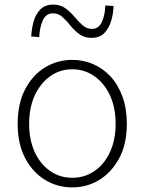

<svg xmlns="http://www.w3.org/2000/svg" viewBox="-20 -804 630 837"><path d="M295 13Q231 13 177 -19.5Q123 -52 90 -114Q57 -176 57 -264Q57 -353 90 -415.5Q123 -478 177 -510.5Q231 -543 295 -543Q343 -543 386 -524.5Q429 -506 462 -470.5Q495 -435 514 -382.5Q533 -330 533 -264Q533 -176 499.5 -114Q466 -52 412.5 -19.5Q359 13 295 13ZM295 -29Q349 -29 392 -58.5Q435 -88 459.5 -141Q484 -194 484 -264Q484 -335 459.5 -388Q435 -441 392 -471.5Q349 -502 295 -502Q241 -502 198.5 -471.5Q156 -441 131.5 -388Q107 -335 107 -264Q107 -194 131.5 -141Q156 -88 198.5 -58.5Q241 -29 295 -29ZM378 -639Q348 -639 326 -655Q304 -671 287 -692.5Q270 -714 252 -730Q234 -746 211 -746Q181 -746 167 -716Q153 -686 151 -642L116 -645Q118 -680 127 -711.5Q136 -743 156.5 -763.5Q177 -784 213 -784Q243 -784 265 -768Q287 -752 304.5 -731Q322 -710 340 -694Q358 -678 381 -678Q410 -678 424 -708Q438 -738 439 -780L475 -778Q474 -744 464.5 -712.5Q455 -681 435 -660Q415 -639 378 -639Z"/></svg>

Font: Noto Sans HK Thin ExtraLight
Style: Regular
Weight: 250
Version: Version 2.004-H2;hotconv 1.0.118;makeotfexe 2.5.65603